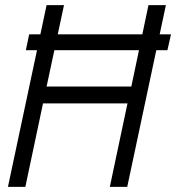

<svg xmlns="http://www.w3.org/2000/svg" viewBox="-20 -730 688 750"><path d="M11 0 162 -710H230L162 -392H493L560 -710H628L477 0H409L478 -326H148L79 0ZM81 -534 94 -596H648L634 -534Z"/></svg>

Font: Geist Mono Light
Style: Italic
Weight: 300
Italic angle: -12°
Monospace: yes
Designer: Basement.studio, Andrés Briganti, Mateo Zaragoza
Foundry: Basement.studio, Vercel, Andrés Briganti, Guido Ferreyra, Mateo Zaragoza
Version: Version 1.500; ttfautohint (v1.8.4.7-5d5b)